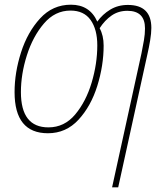

<svg xmlns="http://www.w3.org/2000/svg" viewBox="-20 -557 697 817"><path d="M457 240H483L607 -325Q614 -355 619 -385.5Q624 -416 624 -438Q624 -536 524 -536Q482 -536 449 -516Q416 -496 394 -465Q362 -537 282 -537Q204 -537 150.5 -478.5Q97 -420 69.5 -334Q42 -248 42 -165Q42 10 184 10Q261 10 314 -47.5Q367 -105 394 -191.5Q421 -278 421 -363Q421 -406 404 -437Q426 -471 455 -491Q484 -511 522 -511Q597 -511 597 -436Q597 -412 592.5 -386Q588 -360 582 -330ZM186 -15Q69 -15 69 -165Q69 -242 94.5 -322Q120 -402 167 -457Q214 -512 280 -512Q337 -512 365.5 -472Q394 -432 394 -364Q394 -286 370 -205.5Q346 -125 300 -70Q254 -15 186 -15Z"/></svg>

Font: Noto Sans UI SemiCondensed Thin
Style: Italic
Weight: 250
Width: 4
Italic angle: -12°
Designer: Monotype Design Team
Foundry: Monotype Imaging Inc.
Version: Version 1.901